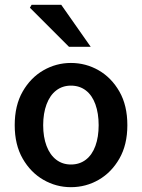

<svg xmlns="http://www.w3.org/2000/svg" viewBox="-20 -764 589 796"><path d="M274 12Q213 12 160 -18.5Q107 -49 74 -106.5Q41 -164 41 -245Q41 -327 74 -384.5Q107 -442 160 -472.5Q213 -503 274 -503Q336 -503 389 -472.5Q442 -442 475 -384.5Q508 -327 508 -245Q508 -164 475 -106.5Q442 -49 389 -18.5Q336 12 274 12ZM274 -82Q310 -82 336 -102Q362 -122 375.5 -159Q389 -196 389 -245Q389 -294 375.5 -331.5Q362 -369 336 -389Q310 -409 274 -409Q239 -409 213 -389Q187 -369 173 -331.5Q159 -294 159 -245Q159 -196 173 -159Q187 -122 213 -102Q239 -82 274 -82ZM266 -570 104 -732 111 -744H234L356 -570Z"/></svg>

Font: Mada SemiBold
Style: Regular
Weight: 600
Designer: Khaled Hosny
Version: Version 1.5